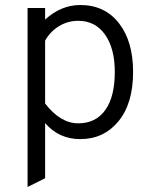

<svg xmlns="http://www.w3.org/2000/svg" viewBox="-20 -543 606 766"><path d="M300 12Q215 12 160 -52V168L90 203V-511H160V-465Q224 -523 300 -523Q398 -523 454.5 -450.5Q511 -378 511 -256Q511 -130 452.5 -59Q394 12 300 12ZM292 -51Q362 -51 400 -104Q438 -157 438 -256Q438 -350 399 -405Q360 -460 292 -460Q251 -460 216 -439Q181 -418 160 -381V-130Q221 -51 292 -51Z"/></svg>

Font: Overpass Light
Style: Regular
Weight: 300
Designer: Delve Withrington, Thomas Jockin
Foundry: Delve Fonts
Version: Version 3.000;DELV;Overpass